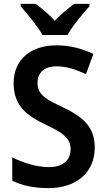

<svg xmlns="http://www.w3.org/2000/svg" viewBox="-20 -957 546 987"><path d="M199 -777H327C351 -822 406 -887 440 -925V-937H362C330 -914 296 -887 262 -850C230 -885 194 -915 163 -937H86V-925C120 -886 174 -821 199 -777ZM467 -199C467 -304 408 -356 302 -406C208 -450 173 -473 173 -532C173 -582 207 -616 270 -616C320 -616 368 -601 422 -576L460 -680C401 -707 340 -724 271 -724C136 -724 50 -649 50 -529C50 -409 125 -359 211 -318C303 -275 343 -247 343 -190C343 -136 307 -98 232 -98C168 -98 99 -120 43 -148V-28C95 -2 158 10 228 10C376 10 467 -72 467 -199Z"/></svg>

Font: Noto Sans Arabic SemCond SemBd
Style: Regular
Weight: 600
Width: 4
Designer: Monotype Design Team, Nadine Chahine, Nizar Qandah and Khaled Hosny
Foundry: Monotype Imaging Inc.
Version: Version 2.012